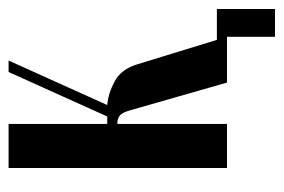

<svg xmlns="http://www.w3.org/2000/svg" viewBox="-124 -412 645 436"><g transform="rotate(-90 198.0 -193.5)"><path d="M166 -220Q161 -238 154 -243.5Q147 -249 137 -249H135V0H35V-496H135V-272H152L253 -496H279L178 -272Q204 -270 232 -255Q260 -240 271 -202L333 0H229ZM309 -23H396V109H333V0H309Z"/></g></svg>

Font: Moniqa Extra Bold Narrow Heading
Style: Regular
Weight: 800
Width: 4
Designer: Rajesh Rajput
Foundry: Rajesh Rajput
Version: Version 1.000;December 15, 2022;FontCreator 14.0.0.2794 32-b